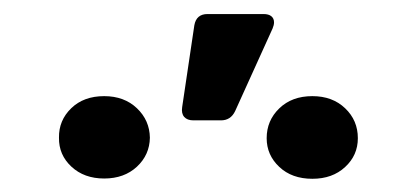

<svg xmlns="http://www.w3.org/2000/svg" viewBox="-20 -867 605 279"><path d="M301.1 -692.1H261Q252.1 -692.1 247.7 -697.1Q243.3 -702.1 244.7 -711.3L262.4 -830.3Q265.3 -846.6 281.6 -846.6H362.9Q370.4 -846.6 374.3 -843.4Q378.2 -840.2 378.2 -834.5Q378.2 -830.6 376.1 -825.6L321.7 -705.6Q315.3 -692.1 301.1 -692.1ZM131.4 -727.3Q160.5 -727.3 179 -709.7Q197.4 -692.1 197.8 -666.9Q197.4 -642 179 -624.8Q160.5 -607.6 131.4 -607.6Q102.3 -607.6 83.8 -624.8Q65.3 -642 65.7 -666.9Q65.3 -692.1 83.5 -709.7Q101.6 -727.3 131.4 -727.3ZM433.9 -727.3Q463.1 -727.3 481.5 -709.7Q500 -692.1 500 -666.2Q500 -641.3 481.5 -624.3Q463.1 -607.2 433.9 -607.2Q404.1 -607.2 385.8 -624.5Q367.5 -641.7 367.5 -666.2Q367.5 -691.8 385.8 -709.5Q404.1 -727.3 433.9 -727.3Z"/></svg>

Font: DeltaSans SemiBold
Style: Regular
Weight: 600
Designer: Rasmus Andersson
Foundry: rsms
Version: Version 3.012